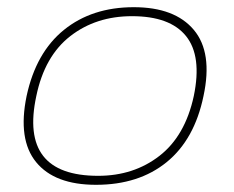

<svg xmlns="http://www.w3.org/2000/svg" viewBox="-20 -504 652 534"><path d="M247 10Q132 10 80.5 -53Q29 -116 54 -237Q80 -358 158 -421Q236 -484 352 -484Q466 -484 519 -421Q572 -358 546 -237Q521 -116 443.5 -53Q366 10 247 10ZM253 -15Q352 -15 423.5 -70.5Q495 -126 519 -237Q542 -348 497.5 -403.5Q453 -459 347 -459Q247 -459 175.5 -403.5Q104 -348 81 -237Q33 -15 253 -15Z"/></svg>

Font: Kanit Thin
Style: Italic
Weight: 250
Italic angle: -12°
Designer: Katatrad Team
Foundry: CadsonDemak
Version: Version 2.000; ttfautohint (v1.8.3)